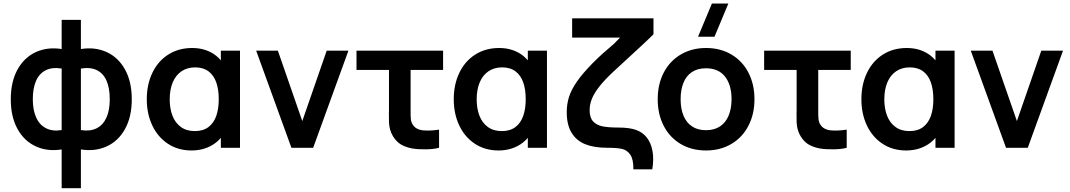

<svg xmlns="http://www.w3.org/2000/svg" viewBox="-20 -822 5953 1068"><path d="M323 9.3Q244 21.8 179.2 -7.8Q114.5 -37.4 77.2 -105Q40 -172.6 40 -269.8Q40 -367.1 77.2 -434.8Q114.5 -502.4 179.2 -532.1Q244 -561.8 323 -549.3V-711.5H430V-549.3Q509 -561.8 573.8 -532.1Q638.5 -502.4 675.8 -434.8Q713 -367.1 713 -269.8Q713 -172.6 675.8 -105Q638.5 -37.4 573.8 -7.8Q509 21.8 430 9.3V225H323ZM323 -440.7Q270 -449.3 234 -431Q198 -412.6 180.2 -371.6Q162.5 -330.6 162.5 -269.8Q162.5 -209.9 181.1 -168.6Q199.7 -127.2 235.9 -108.8Q272.1 -90.2 323 -98.5ZM430 -98.5Q481.3 -90.2 517.3 -108.3Q553.3 -126.4 571.9 -167.5Q590.5 -208.7 590.5 -269.8Q590.5 -331.4 572.8 -372.6Q555 -413.8 519 -431.6Q483 -449.3 430 -440.7Z M1045.7 15Q970.8 15 914.2 -22.2Q857.7 -59.4 827.1 -124.2Q796.5 -188.9 796.5 -270Q796.5 -351.9 827.5 -416.8Q858.5 -481.8 915.9 -518.4Q973.3 -555 1049.2 -555Q1088.8 -555 1122.4 -543.9Q1156.1 -532.8 1182.4 -511.8Q1208.8 -490.7 1226.8 -460.8L1208.5 -435.5V-540H1315V0H1208.5V-105.7L1226.8 -80.3Q1208.8 -50.8 1181.5 -29.2Q1154.2 -7.7 1119.7 3.7Q1085.2 15 1045.7 15ZM1064 -92.8Q1109.7 -92.8 1139.2 -115Q1168.7 -137.1 1182.8 -176.7Q1196.8 -216.3 1196.8 -270.2Q1196.8 -324.2 1183 -363.7Q1169.1 -403.2 1139.8 -425.2Q1110.5 -447.2 1065.7 -447.2Q1021.5 -447.2 989.6 -425.5Q957.7 -403.9 940.8 -363.8Q924 -323.6 924 -269.3Q924 -218.8 939.1 -179Q954.2 -139.2 985.7 -116Q1017.2 -92.8 1064 -92.8Z M1601 0 1405 -540H1525.7L1661.5 -148.5L1797.2 -540H1918L1722 0Z M2274.8 4.2Q2239.6 -2 2212.8 -16.9Q2186 -31.8 2166.2 -63.8Q2155 -82.2 2149.9 -101.4Q2144.8 -120.6 2143.8 -140Q2142.8 -159.3 2143.2 -193.5Q2143.7 -200.1 2143.7 -206.9Q2143.7 -213.7 2143.7 -220.7V-433H1963V-540H2444.7V-433H2264V-227.3V-210.9Q2263.5 -178.5 2265.2 -160.9Q2267 -143.2 2275 -130.2Q2284.3 -114.6 2299.6 -106.6Q2314.8 -98.6 2334 -96.8Q2373.9 -93.5 2422.3 -100.8V0Q2393.8 8 2349.6 8.6Q2305.5 9.2 2274.8 4.2Z M2753.2 15Q2678.2 15 2621.7 -22.2Q2565.2 -59.4 2534.6 -124.2Q2504 -188.9 2504 -270Q2504 -351.9 2535 -416.8Q2566 -481.8 2623.4 -518.4Q2680.8 -555 2756.7 -555Q2796.2 -555 2829.9 -543.9Q2863.6 -532.8 2889.9 -511.8Q2916.2 -490.7 2934.3 -460.8L2916 -435.5V-540H3022.5V0H2916V-105.7L2934.3 -80.3Q2916.2 -50.8 2889 -29.2Q2861.8 -7.7 2827.2 3.7Q2792.7 15 2753.2 15ZM2771.5 -92.8Q2817.2 -92.8 2846.7 -115Q2876.2 -137.1 2890.2 -176.7Q2904.3 -216.3 2904.3 -270.2Q2904.3 -324.2 2890.5 -363.7Q2876.6 -403.2 2847.3 -425.2Q2818 -447.2 2773.2 -447.2Q2729 -447.2 2697.1 -425.5Q2665.2 -403.9 2648.3 -363.8Q2631.5 -323.6 2631.5 -269.3Q2631.5 -218.8 2646.6 -179Q2661.7 -139.2 2693.2 -116Q2724.7 -92.8 2771.5 -92.8Z M3503.2 120Q3503.9 64.4 3486.1 38.5Q3468.2 12.7 3440.1 6.4Q3411.9 0.1 3362.5 0H3356.8Q3284.7 0 3235.5 -19.7Q3186.4 -39.4 3159.5 -83.5Q3132.5 -127.5 3132.5 -198Q3132.5 -243 3145.2 -283Q3157.8 -322.9 3188.8 -367.8Q3219.8 -412.6 3275.5 -469.5Q3307.8 -501.8 3331.9 -523.5Q3356 -545.2 3395.7 -578.7Q3402.2 -585.5 3411.5 -595Q3420.8 -604.5 3429.2 -613H3162.5V-720H3615V-631.3L3572 -589.7Q3551 -570.2 3510 -532.3Q3469 -494.5 3389.7 -421.3Q3341.8 -376.3 3313.5 -340.1Q3285.2 -303.8 3272.5 -272.5Q3259.8 -241.1 3259.8 -209.3Q3259.8 -167.3 3279.5 -146.4Q3299.2 -125.4 3332.4 -119Q3365.6 -112.5 3420.3 -112.5Q3481.7 -112.5 3518.5 -99.2Q3554.2 -86.6 3577.6 -57.2Q3601 -27.8 3609.4 17.3Q3617.8 62.3 3608.3 120Z M3954.3 -617.5H3862.8L3940 -802.5H4031.5ZM3907.2 15Q3827 15 3766.1 -21.2Q3705.2 -57.4 3671.8 -122.2Q3638.5 -186.9 3638.5 -270.2Q3638.5 -353.9 3672.3 -418.6Q3706.2 -483.2 3767.3 -519.1Q3828.5 -555 3907.2 -555Q3987.4 -555 4048.5 -518.8Q4109.7 -482.7 4143.2 -417.8Q4176.7 -353 4176.7 -270.2Q4176.7 -186.7 4142.9 -122Q4109.2 -57.2 4048 -21.1Q3986.8 15 3907.2 15ZM3907.2 -97.8Q3953.7 -97.8 3985.6 -119.3Q4017.5 -140.8 4033.3 -179.8Q4049.2 -218.8 4049.2 -270.2Q4049.2 -350.2 4012.7 -396.2Q3976.2 -442.2 3907.2 -442.2Q3859.8 -442.2 3828.2 -420.8Q3796.8 -399.5 3781.4 -360.9Q3766 -322.2 3766 -270.2Q3766 -217 3782.1 -178.2Q3798.2 -139.5 3829.8 -118.7Q3861.2 -97.8 3907.2 -97.8Z M4542.3 4.2Q4507.1 -2 4480.3 -16.9Q4453.5 -31.8 4433.7 -63.8Q4422.5 -82.2 4417.4 -101.4Q4412.2 -120.6 4411.3 -140Q4410.3 -159.3 4410.8 -193.5Q4411.2 -200.1 4411.2 -206.9Q4411.2 -213.7 4411.2 -220.7V-433H4230.5V-540H4712.2V-433H4531.5V-227.3V-210.9Q4531 -178.5 4532.8 -160.9Q4534.5 -143.2 4542.5 -130.2Q4551.8 -114.6 4567.1 -106.6Q4582.3 -98.6 4601.5 -96.8Q4641.4 -93.5 4689.8 -100.8V0Q4661.2 8 4617.1 8.6Q4573 9.2 4542.3 4.2Z M5020.7 15Q4945.8 15 4889.2 -22.2Q4832.7 -59.4 4802.1 -124.2Q4771.5 -188.9 4771.5 -270Q4771.5 -351.9 4802.5 -416.8Q4833.5 -481.8 4890.9 -518.4Q4948.3 -555 5024.2 -555Q5063.8 -555 5097.4 -543.9Q5131.1 -532.8 5157.4 -511.8Q5183.8 -490.7 5201.8 -460.8L5183.5 -435.5V-540H5290V0H5183.5V-105.7L5201.8 -80.3Q5183.8 -50.8 5156.5 -29.2Q5129.2 -7.7 5094.7 3.7Q5060.2 15 5020.7 15ZM5039 -92.8Q5084.7 -92.8 5114.2 -115Q5143.7 -137.1 5157.8 -176.7Q5171.8 -216.3 5171.8 -270.2Q5171.8 -324.2 5158 -363.7Q5144.1 -403.2 5114.8 -425.2Q5085.5 -447.2 5040.7 -447.2Q4996.5 -447.2 4964.6 -425.5Q4932.7 -403.9 4915.8 -363.8Q4899 -323.6 4899 -269.3Q4899 -218.8 4914.1 -179Q4929.2 -139.2 4960.7 -116Q4992.2 -92.8 5039 -92.8Z M5576 0 5380 -540H5500.7L5636.5 -148.5L5772.2 -540H5893L5697 0Z"/></svg>

Font: Manrope
Style: Regular
Weight: 400
Designer: Mikhail Sharanda
Foundry: Mikhail Sharanda
Version: Version 4.503